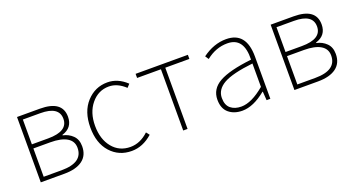

<svg xmlns="http://www.w3.org/2000/svg" viewBox="-42 -992 2673 1456"><g transform="rotate(-20 1294.5 -263.5)"><path d="M105.5 0V-527.3H290Q469.7 -527.3 469.7 -397.5Q469.7 -308.6 382.8 -282.2V-278.3Q429.7 -268.6 461.9 -236.8Q494.1 -205.1 494.1 -150.4Q494.1 -76.2 442.4 -38.1Q390.6 0 295.9 0ZM140.6 -293.9H271.5Q431.6 -293.9 431.6 -394.5Q431.6 -494.1 281.2 -494.1H140.6ZM140.6 -32.2H285.2Q457 -32.2 457 -151.4Q457 -205.1 410.6 -232.9Q364.3 -260.7 276.4 -260.7H140.6Z M836.9 12.7Q733.4 12.7 667 -61Q600.6 -134.8 600.6 -261.7Q600.6 -389.6 669.4 -464.8Q738.3 -540 837.9 -540Q921.9 -540 992.2 -473.6L968.8 -448.2Q906.2 -506.8 837.9 -506.8Q752.9 -506.8 695.8 -438Q638.7 -369.1 638.7 -261.7Q638.7 -153.3 693.4 -86.4Q748 -19.5 837.9 -19.5Q917 -19.5 984.4 -83L1004.9 -56.6Q926.8 12.7 836.9 12.7Z M1254.9 0V-494.1H1062.5V-527.3H1484.4V-494.1H1290V0Z M1729.5 12.7Q1663.1 12.7 1620.6 -22.9Q1578.1 -58.6 1578.1 -129.9Q1578.1 -216.8 1659.7 -262.7Q1741.2 -308.6 1921.9 -329.1Q1927.7 -506.8 1793.9 -506.8Q1701.2 -506.8 1622.1 -443.4L1603.5 -471.7Q1696.3 -540 1795.9 -540Q1958 -540 1958 -340.8V0H1927.7L1922.9 -70.3H1919.9Q1818.4 12.7 1729.5 12.7ZM1732.4 -19.5Q1815.4 -19.5 1921.9 -109.4V-297.9Q1754.9 -279.3 1684.6 -239.3Q1614.3 -199.2 1614.3 -130.9Q1614.3 -73.2 1647 -46.4Q1679.7 -19.5 1732.4 -19.5Z M2152.3 0V-527.3H2336.9Q2516.6 -527.3 2516.6 -397.5Q2516.6 -308.6 2429.7 -282.2V-278.3Q2476.6 -268.6 2508.8 -236.8Q2541 -205.1 2541 -150.4Q2541 -76.2 2489.3 -38.1Q2437.5 0 2342.8 0ZM2187.5 -293.9H2318.4Q2478.5 -293.9 2478.5 -394.5Q2478.5 -494.1 2328.1 -494.1H2187.5ZM2187.5 -32.2H2332Q2503.9 -32.2 2503.9 -151.4Q2503.9 -205.1 2457.5 -232.9Q2411.1 -260.7 2323.2 -260.7H2187.5Z"/></g></svg>

Font: Gen Shin Gothic ExtraLight
Style: Regular
Weight: 100
Designer: [Source Han Sans]
Ryoko NISHIZUKA  (kana & ideographs); Paul D. Hunt (Latin, Greek & Cyrillic); Wenlong ZHANG  (bopomofo
Version: Version 1.002.20150607